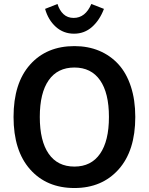

<svg xmlns="http://www.w3.org/2000/svg" viewBox="-20 -945 755 975"><path d="M357.9 -99.1Q442.9 -99.1 488 -164.1Q533.2 -229 533.2 -351.1Q533.2 -473.1 488 -537.6Q442.9 -602.1 357.9 -602.1Q272.5 -602.1 227.3 -537.6Q182.1 -473.1 182.1 -351.1Q182.1 -229 227.3 -164.1Q272.5 -99.1 357.9 -99.1ZM48.8 -351.1Q48.8 -522.9 132.8 -616.9Q216.8 -710.9 357.9 -710.9Q426.8 -710.9 483.4 -687.3Q540 -663.6 581.1 -618.9Q622.1 -574.2 644.5 -505.9Q667 -437.5 667 -351.1Q667 -179.7 582.5 -85Q498 9.8 357.9 9.8Q216.8 9.8 132.8 -85Q48.8 -179.7 48.8 -351.1ZM356 -773.9Q302.2 -773.9 263.4 -808.8Q224.6 -843.8 209 -899.9L272 -924.8Q281.7 -892.6 302.2 -873.3Q322.8 -854 354 -854Q413.6 -854 443.8 -924.8L507.8 -899.9Q486.3 -842.8 447.5 -808.3Q408.7 -773.9 356 -773.9Z"/></svg>

Font: LT Hoop SemBd
Style: Regular
Weight: 600
Designer: Daniel Lyons
Foundry: LyonsType
Version: Version 1.000